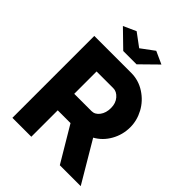

<svg xmlns="http://www.w3.org/2000/svg" viewBox="-253 -1045 1177 1177"><g transform="rotate(45 335.0 -457.0)"><path d="M231 -914.1 315.9 -851.1 400.9 -914.1 482.9 -877 374 -770H258.8L148.9 -877ZM67.9 0V-710H388.2Q452.6 -710 506.8 -674.6Q561 -639.2 590.6 -584.2Q620.1 -529.3 620.1 -470.2Q620.1 -405.3 588.6 -349.4Q557.1 -293.5 503.9 -264.2L660.2 0H479L342.8 -229H231.9V0ZM231.9 -372.1H381.8Q411.6 -372.1 432.4 -399.9Q453.1 -427.7 453.1 -470.2Q453.1 -511.7 429.7 -538.8Q406.2 -565.9 377 -565.9H231.9Z"/></g></svg>

Font: Rawline ExtraBold
Style: Regular
Weight: 800
Designer: Matt McInerney, Pablo Impallari, Rodrigo Fuenzalida
Foundry: Matt McInerney, Pablo Impallari, Rodrigo Fuenzalida
Version: Version 4.020;PS 004.020;hotconv 1.0.88;makeotf.lib2.5.64775